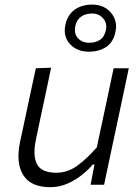

<svg xmlns="http://www.w3.org/2000/svg" viewBox="-20 -786 596 817"><path d="M193.5 10.5Q111 10.5 78.8 -41.2Q46.5 -93 65.5 -183.5Q70 -204.5 74.5 -224.5Q79 -244.5 84.5 -271.5Q98 -335 109.2 -387.5Q120.5 -440 132.5 -495.5L197.5 -498Q186 -443 174.8 -389.8Q163.5 -336.5 150.5 -276.5L133 -192.5Q118.5 -124.5 137.2 -87.8Q156 -51 219.5 -51Q269 -51 311 -82.5Q353 -114 392 -159L417 -276.5Q429.5 -336 440.8 -388.2Q452 -440.5 463.5 -495.5H528Q516.5 -440 505.2 -387.2Q494 -334.5 480.5 -271L469.5 -219.5Q456.5 -158 445.5 -106.8Q434.5 -55.5 423 0H365.5L382 -86H374.5Q357.5 -65 330 -42.8Q302.5 -20.5 267.8 -5Q233 10.5 193.5 10.5ZM358 -566Q308 -566 278 -598.2Q248 -630.5 258 -679.5Q267.5 -723.5 298 -745Q328.5 -766.5 373 -766.5Q406.5 -766.5 430.8 -750.8Q455 -735 466.5 -709.2Q478 -683.5 472 -653.5Q463 -606.5 431.8 -586.2Q400.5 -566 358 -566ZM359.5 -604Q386.5 -604 405.5 -616.5Q424.5 -629 431 -659Q436.5 -688 418.5 -708.2Q400.5 -728.5 372 -728.5Q344 -728.5 325 -715.2Q306 -702 300.5 -674.5Q294 -642.5 312 -623.2Q330 -604 359.5 -604Z"/></svg>

Font: Commissioner Light
Style: Italic
Weight: 300
Italic angle: -12°
Designer: Kostas Bartsokas
Foundry: Kostas Bartsokas
Version: Version 1.000; ttfautohint (v1.8.3)